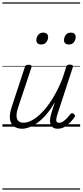

<svg xmlns="http://www.w3.org/2000/svg" viewBox="-20 -1053 686 1596"><path d="M164 17Q123 17 96 -2.5Q69 -22 63 -62.5Q57 -103 78 -166L186 -494Q190 -506 196.5 -510.5Q203 -515 216 -515Q233 -515 239 -509Q245 -503 241 -491L131 -161Q117 -120 117.5 -91Q118 -62 132.5 -47.5Q147 -33 177 -33Q208 -33 246 -53Q284 -73 326 -115Q368 -157 411.5 -225Q455 -293 496 -391L530 -495Q534 -508 540 -512Q546 -516 560 -516Q576 -516 582.5 -510.5Q589 -505 585 -493L458 -105Q450 -80 448 -63.5Q446 -47 452 -39.5Q458 -32 470 -32Q487 -32 504 -43Q521 -54 536.5 -70.5Q552 -87 564 -103Q570 -111 577 -112Q584 -113 592 -107Q602 -100 603.5 -93.5Q605 -87 600 -80Q588 -62 567.5 -39.5Q547 -17 519.5 0Q492 17 460 17Q436 17 421.5 7.5Q407 -2 400.5 -18.5Q394 -35 396 -58Q398 -81 406 -109L437 -206Q402 -144 365 -101.5Q328 -59 292.5 -33Q257 -7 224 5Q191 17 164 17ZM322 -683Q305 -683 293.5 -692Q282 -701 282 -719Q282 -743 297 -762.5Q312 -782 340 -782Q357 -782 368.5 -773Q380 -764 380 -745Q380 -722 365 -702.5Q350 -683 322 -683ZM552 -683Q534 -683 523 -692Q512 -701 512 -719Q512 -743 526.5 -762.5Q541 -782 569 -782Q587 -782 598 -773Q609 -764 609 -745Q609 -722 594.5 -702.5Q580 -683 552 -683ZM0 513H646V523H0ZM0 -20H646V0H0ZM0 -505H646V-500H0ZM0 -1033H646V-1023H0Z"/></svg>

Font: Playwrite IN Guides
Style: Regular
Weight: 400
Designer: Veronika Burian, José Scaglione
Foundry: TypeTogether
Version: Version 1.003